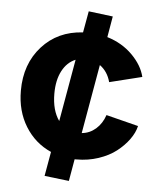

<svg xmlns="http://www.w3.org/2000/svg" viewBox="-52 -763 661 803"><g transform="rotate(5 279.0 -361.0)"><path d="M164.1 -16.1 182.1 -118.2Q113.8 -148.4 74 -212.9Q34.2 -277.3 34.2 -362.8Q34.2 -475.1 100.3 -548.6Q166.5 -622.1 272 -627.9L288.1 -717.8L390.1 -705.1L375 -617.2Q438 -598.1 481 -554.9Q523.9 -511.7 535.2 -463.9L398.9 -430.2Q387.2 -474.1 354 -498L303.2 -208Q336.4 -210.9 362.1 -233.4Q387.7 -255.9 399.9 -292L535.2 -257.8Q528.8 -229.5 508.3 -201.2Q487.8 -172.9 457.3 -149.2Q426.8 -125.5 383.1 -110.8Q339.4 -96.2 291 -96.2H283.2L267.1 -3.9ZM174.8 -362.8Q174.8 -292.5 205.1 -250L251 -511.2Q215.3 -496.6 195.1 -458Q174.8 -419.4 174.8 -362.8Z"/></g></svg>

Font: LT Superior
Style: Bold
Weight: 400
Designer: Daniel Lyons
Foundry: LyonsType
Version: Version 1.000